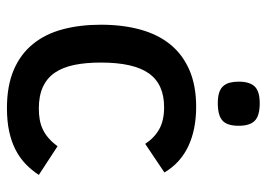

<svg xmlns="http://www.w3.org/2000/svg" viewBox="-127 -622 764 550"><g transform="rotate(90 255.0 -347.0)"><path d="M481 -76.2Q467.3 -55.2 449.7 -38.3Q432.1 -21.5 408.9 -9.5Q385.7 2.4 356.2 8.8Q326.7 15.1 290 15.1Q225.6 15.1 180.2 -4.4Q134.8 -23.9 106 -59.6Q77.1 -95.2 64 -144.5Q50.8 -193.8 50.8 -253.9Q50.8 -316.4 64.7 -366.9Q78.6 -417.5 107.4 -452.9Q136.2 -488.3 180.7 -507.6Q225.1 -526.9 286.1 -526.9Q351.1 -526.9 398.9 -504.4Q446.8 -481.9 474.1 -436L392.1 -380.9Q375 -407.2 350.1 -421.1Q325.2 -435.1 287.1 -435.1Q221.2 -435.1 190.2 -391.4Q159.2 -347.7 159.2 -253.9Q159.2 -210.9 166 -177.7Q172.9 -144.5 188.2 -122.1Q203.6 -99.6 229 -87.9Q254.4 -76.2 291 -76.2Q308.1 -76.2 323 -78.9Q337.9 -81.5 351.1 -87.9Q364.3 -94.2 376 -104.5Q387.7 -114.7 398.9 -129.9ZM340.3 -648.9Q340.3 -615.2 325.2 -602.1Q310.1 -588.9 275.9 -588.9Q257.3 -588.9 245.4 -592.8Q233.4 -596.7 226.6 -604.5Q219.7 -612.3 216.8 -623.5Q213.9 -634.8 213.9 -648.9Q213.9 -679.7 227.5 -694.3Q241.2 -709 275.9 -709Q311.5 -709 325.9 -694.8Q340.3 -680.7 340.3 -648.9Z"/></g></svg>

Font: Clear Sans Medium
Style: Regular
Weight: 500
Foundry: Intel Corporation
Version: Version 1.00